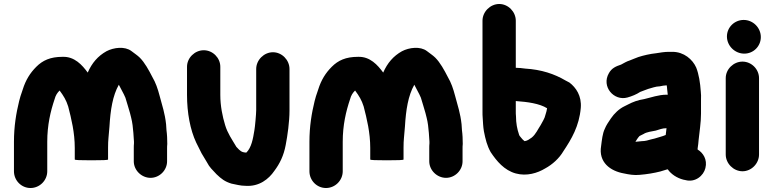

<svg xmlns="http://www.w3.org/2000/svg" viewBox="-20 -842 3885 963"><path d="M217 17V-131C217 -214 233 -283 254 -345C259 -364 267 -376 279 -388C299 -361 312 -340 322 -308C338 -246 355 -177 355 -100V-42C355 -39 383 -38 438 -38C494 -38 522 -39 522 -42V-102C522 -143 525 -152 529 -207C534 -291 545 -362 576 -417C587 -394 599 -376 609 -352C615 -335 627 -290 632 -275L638 -251C644 -228 647 -201 649 -175L651 -145C652 -137 652 -130 652 -124C651 -115 651 -106 651 -97V-33C651 12 690 50 735 50C780 50 818 12 818 -33V-97C818 -104 818 -111 819 -120C819 -142 818 -168 815 -189L813 -219C807 -274 794 -311 781 -360C771 -398 761 -427 744 -456C726 -491 706 -528 681 -553C670 -564 653 -575 639 -586C606 -611 550 -604 514 -585C471 -561 441 -526 420 -478C392 -516 354 -559 294 -557C232 -557 194 -539 162 -507C131 -476 109 -441 94 -393L89 -378C85 -368 81 -354 76 -335C61 -274 50 -208 50 -131V17C50 63 87 101 133 101C179 101 217 63 217 17Z M918 -507V-366C918 -276 934 -191 964 -127L991 -73C999 -60 1010 -42 1018 -28C1031 -2 1046 10 1066 32C1090 55 1108 69 1141 79C1163 83 1185 90 1211 90C1280 95 1328 56 1356 15C1383 -21 1403 -61 1413 -115C1422 -161 1432 -232 1432 -287V-496C1432 -541 1394 -580 1349 -580C1304 -580 1265 -541 1265 -496V-290C1265 -272 1259 -204 1256 -189C1249 -145 1241 -102 1216 -77H1209L1199 -79C1184 -83 1172 -99 1165 -106L1164 -108C1144 -142 1121 -174 1109 -215C1096 -258 1085 -310 1085 -366V-507C1085 -552 1047 -590 1002 -590C957 -590 918 -552 918 -507Z M1699 17V-131C1699 -214 1715 -283 1736 -345C1741 -364 1749 -376 1761 -388C1781 -361 1794 -340 1804 -308C1820 -246 1837 -177 1837 -100V-42C1837 -39 1865 -38 1920 -38C1976 -38 2004 -39 2004 -42V-102C2004 -143 2007 -152 2011 -207C2016 -291 2027 -362 2058 -417C2069 -394 2081 -376 2091 -352C2097 -335 2109 -290 2114 -275L2120 -251C2126 -228 2129 -201 2131 -175L2133 -145C2134 -137 2134 -130 2134 -124C2133 -115 2133 -106 2133 -97V-33C2133 12 2172 50 2217 50C2262 50 2300 12 2300 -33V-97C2300 -104 2300 -111 2301 -120C2301 -142 2300 -168 2297 -189L2295 -219C2289 -274 2276 -311 2263 -360C2253 -398 2243 -427 2226 -456C2208 -491 2188 -528 2163 -553C2152 -564 2135 -575 2121 -586C2088 -611 2032 -604 1996 -585C1953 -561 1923 -526 1902 -478C1874 -516 1836 -559 1776 -557C1714 -557 1676 -539 1644 -507C1613 -476 1591 -441 1576 -393L1571 -378C1567 -368 1563 -354 1558 -335C1543 -274 1532 -208 1532 -131V17C1532 63 1569 101 1615 101C1661 101 1699 63 1699 17Z M2724 -299C2722 -286 2720 -280 2716 -267C2712 -247 2700 -231 2692 -215C2678 -194 2667 -168 2647 -152L2629 -140C2623 -137 2618 -135 2611 -134C2604 -139 2600 -144 2594 -151C2591 -155 2583 -163 2583 -168C2574 -194 2568 -224 2568 -259C2567 -267 2567 -275 2567 -282V-335H2569C2625 -331 2686 -323 2724 -299ZM2484 -822C2439 -822 2400 -783 2400 -738V-282C2400 -271 2400 -261 2401 -251L2403 -219C2404 -207 2405 -195 2407 -184C2415 -143 2423 -111 2441 -79C2471 -34 2509 12 2567 28C2622 43 2676 26 2714 3C2751 -17 2785 -48 2806 -84C2846 -144 2885 -209 2893 -301C2898 -361 2869 -403 2836 -428C2835 -429 2818 -437 2817 -438C2761 -471 2696 -493 2614 -498C2598 -500 2584 -502 2567 -502V-738C2567 -783 2529 -822 2484 -822Z M3324 -414C3325 -407 3326 -401 3326 -396L3329 -369V-367H3323C3283 -367 3246 -353 3211 -345C3179 -340 3155 -331 3130 -318L3112 -309C3085 -296 3061 -273 3044 -248C3032 -230 3021 -215 3013 -195C3002 -172 2999 -141 2995 -110C2981 -28 3041 16 3110 28C3133 33 3161 38 3188 35C3225 32 3261 26 3292 18L3325 8C3326 8 3328 8 3329 7C3346 32 3376 51 3407 59L3417 61C3467 75 3509 39 3518 1C3529 -42 3506 -76 3479 -92V-97C3480 -104 3481 -111 3482 -119L3484 -140C3488 -181 3496 -226 3496 -272V-345C3497 -357 3496 -369 3495 -382C3492 -427 3485 -470 3472 -503C3454 -544 3410 -582 3353 -582H3334C3313 -582 3289 -578 3271 -575C3241 -572 3207 -564 3182 -556C3167 -551 3153 -544 3139 -539C3123 -534 3110 -526 3095 -518C3068 -509 3048 -500 3034 -475C2995 -408 3059 -334 3127 -353C3149 -359 3173 -369 3191 -381C3206 -386 3218 -392 3231 -396C3247 -400 3269 -409 3289 -409C3303 -412 3309 -413 3324 -414ZM3323 -199C3322 -189 3320 -176 3319 -165C3301 -157 3283 -154 3263 -147L3246 -143C3233 -139 3216 -134 3199 -134C3190 -133 3180 -132 3169 -131H3167C3173 -140 3179 -151 3187 -159C3187 -160 3187 -160 3188 -160L3208 -170C3223 -180 3249 -183 3269 -187C3287 -192 3301 -199 3323 -199Z M3620 -450V-67C3620 -22 3659 17 3704 17C3749 17 3787 -22 3787 -67V-450C3787 -495 3749 -533 3704 -533C3659 -533 3620 -495 3620 -450ZM3626 -659C3626 -612 3666 -573 3713 -573C3759 -573 3796 -610 3796 -656C3796 -703 3757 -742 3710 -742C3664 -742 3626 -705 3626 -659Z"/></svg>

Font: Blanket
Style: Blk
Weight: 900
Foundry: Cannot Into Space Fonts
Version: Version 0.9